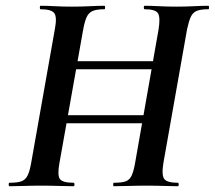

<svg xmlns="http://www.w3.org/2000/svg" viewBox="-20 -645 744 665"><path d="M13 0Q10 0 10 -6Q10 -12 13 -12Q40 -12 54 -17Q68 -22 75.5 -37Q83 -52 88 -81L170 -544Q178 -586 168 -599.5Q158 -613 120 -613Q118 -613 118 -619Q118 -625 120 -625Q143 -625 170.5 -623.5Q198 -622 229 -622Q261 -622 290.5 -623.5Q320 -625 342 -625Q344 -625 344 -619Q344 -613 342 -613Q315 -613 301 -607Q287 -601 280 -585.5Q273 -570 268 -542L186 -81Q178 -38 187.5 -25Q197 -12 235 -12Q238 -12 238 -6Q238 0 235 0Q213 0 184 -1Q155 -2 122 -2Q91 -2 63 -1Q35 0 13 0ZM164 -218 167 -246H550L547 -218ZM164 -405 167 -433H550L547 -405ZM374 0Q372 0 372 -6Q372 -12 374 -12Q402 -12 415.5 -17Q429 -22 436 -37Q443 -52 448 -81L529 -542Q536 -584 527.5 -598.5Q519 -613 481 -613Q478 -613 478 -619Q478 -625 481 -625Q503 -625 531.5 -623.5Q560 -622 591 -622Q622 -622 651 -623.5Q680 -625 702 -625Q704 -625 704 -619Q704 -613 702 -613Q676 -613 662 -607.5Q648 -602 641 -587Q634 -572 628 -544L546 -81Q539 -38 549 -25Q559 -12 596 -12Q599 -12 599 -6Q599 0 596 0Q577 0 548 -1Q519 -2 487 -2Q455 -2 426 -1Q397 0 374 0Z"/></svg>

Font: Cormorant Infant Light
Style: Italic
Weight: 300
Italic angle: -10°
Designer: Christian Thalmann (Catharsis Fonts)
Foundry: Catharsis Fonts
Version: Version 4.001